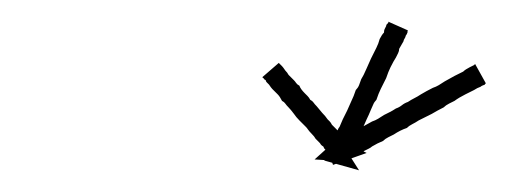

<svg xmlns="http://www.w3.org/2000/svg" viewBox="-20 -544 468 177"><path d="M356 -515Q355 -512 354 -511Q354 -510 353 -508.5Q352 -507 352 -506Q351 -504 350 -502.5Q349 -501 348 -499Q348 -497 347 -495Q346 -493 345 -491Q343 -488 340 -482Q339 -480 338 -477.5Q337 -475 336 -472Q333 -466 331 -462Q330 -460 329 -457.5Q328 -455 327 -452Q325 -450 324 -447.5Q323 -445 322 -443Q320 -438 318 -434Q317 -432 316 -429.5Q315 -427 314 -425Q313 -424 312.5 -422Q312 -420 311 -419Q310 -417 309.5 -416Q309 -415 308 -413Q308 -412 307 -410Q307 -409 306 -409L318 -403L287 -392L276 -423L288 -417Q288 -417 289 -418Q290 -420 290 -422Q291 -423 291.5 -424.5Q292 -426 293 -427Q294 -429 294.5 -430.5Q295 -432 296 -434Q297 -436 298 -438Q299 -440 300 -442Q301 -444 302 -446.5Q303 -449 304 -451Q305 -453 306 -455.5Q307 -458 308 -461Q310 -463 311 -465.5Q312 -468 313 -471Q315 -474 318 -481Q319 -483 320 -485.5Q321 -488 322 -490Q325 -496 327 -500Q329 -504 330 -508Q332 -512 334 -514Q334 -516 334.5 -517Q335 -518 336 -520Q336 -521 336.5 -521.5Q337 -522 338 -523Q338 -523 338 -523.5Q338 -524 338 -524L356 -516Q355 -514 356 -515ZM427 -466Q424 -465 423 -464Q420 -463 417 -461Q415 -460 413 -459Q411 -458 409 -457Q403 -454 399 -451Q397 -450 394 -448.5Q391 -447 389 -445Q383 -442 378 -439Q372 -436 366 -433Q363 -431 360 -429.5Q357 -428 355 -426Q349 -424 343 -420Q341 -419 338 -417.5Q335 -416 333 -414Q328 -412 323 -409Q322 -408 320 -407Q318 -406 316 -405Q313 -403 309 -401Q306 -400 306 -399Q305 -399 304 -398L311 -387L279 -396L288 -427L294 -416Q295 -416 296 -417Q297 -417 298 -417.5Q299 -418 300 -419Q303 -421 306 -422Q308 -423 310 -424.5Q312 -426 314 -427Q316 -428 318.5 -429.5Q321 -431 323 -432Q326 -433 328.5 -434.5Q331 -436 334 -438Q336 -439 339 -440.5Q342 -442 345 -444Q348 -445 350.5 -447Q353 -449 356 -450Q359 -452 362 -453.5Q365 -455 368 -457Q373 -460 379 -463Q382 -464 384.5 -465.5Q387 -467 390 -469Q392 -470 394.5 -471.5Q397 -473 399 -474Q401 -475 403 -476Q405 -477 407 -478Q408 -479 409.5 -480Q411 -481 413 -482Q415 -483 417 -484Q417 -484 418 -485L428 -467Q427 -467 427 -466ZM238 -485Q239 -484 240 -483Q241 -482 243 -479Q245 -477 246 -475Q247 -474 248.5 -472.5Q250 -471 251 -470Q252 -469 253 -467.5Q254 -466 256 -465Q257 -462 261 -458Q262 -457 263.5 -455.5Q265 -454 266 -452Q268 -451 269 -449.5Q270 -448 272 -446Q273 -445 277 -440Q280 -437 282 -434Q283 -433 284 -432Q285 -431 286 -429Q288 -427 290 -425Q292 -423 293 -422Q293 -421 293.5 -420.5Q294 -420 294 -420Q295 -419 295 -419L305 -428L303 -395L270 -397L280 -406Q279 -407 279 -407Q279 -407 278 -409Q276 -410 275 -412Q274 -413 271 -416Q270 -418 267 -421Q265 -423 264 -424.5Q263 -426 262 -427Q258 -431 256 -433Q253 -436 251 -439Q248 -443 246 -445Q244 -447 243 -448.5Q242 -450 240 -451Q239 -453 238 -454.5Q237 -456 236 -457Q233 -460 231 -462Q230 -463 228 -466Q227 -467 226 -468Q225 -469 225 -470Q223 -471 223 -472Q222 -472 222 -473L237 -486Q238 -485 238 -485Z"/></svg>

Font: FRB American Cursive Just Arrows Light
Style: Italic
Weight: 300
Italic angle: -25°
Version: Version 2.0;Modular Font Editor K font №1